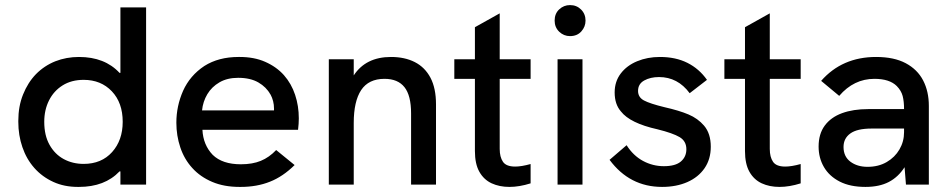

<svg xmlns="http://www.w3.org/2000/svg" viewBox="-20 -726 3734 755"><path d="M290.5 9H286.5Q232.5 9 190 -10.5Q146 -30.5 115 -65.5Q84 -100.5 68 -147.5Q52 -194 52 -247V-251Q52 -308 70.5 -354Q89.5 -401.5 121.5 -434.5Q154 -467.5 197.5 -485Q241 -502 290.5 -502Q392 -502 450 -439.5H453.5V-697H554.5V0H453.5V-52H450Q392 9 290.5 9ZM309 -81.5Q379 -81.5 420.8 -128Q462.5 -174.5 462.5 -247Q462.5 -322 419.8 -367Q377 -412 309 -412Q261 -412 226.2 -390.2Q191.5 -368.5 172.8 -331.2Q154 -294 154 -247Q154 -193.5 174.8 -156.5Q195.5 -119.5 230.5 -100.5Q265.5 -81.5 309 -81.5Z M926.5 9H922Q861 9 815 -10.5Q767.5 -30.5 736 -65.5Q704.5 -100 689 -146.5Q673.5 -192.5 673.5 -243.5Q673.5 -309 700 -369Q727 -429 783.5 -466.5Q839.5 -502 918 -502H922.5Q979.5 -502 1022.5 -483Q1067 -463.5 1096.5 -430.5Q1126 -397 1140.5 -353Q1155 -309.5 1155 -260.5Q1155 -239.5 1152 -215.5H776Q779 -156 816.5 -117Q854.5 -80 927 -80Q973 -80 1005.5 -93.5Q1038.5 -107 1066 -136L1138.5 -77Q1092.5 -31.5 1041.5 -11.5Q990.5 9 926.5 9ZM1057.5 -292V-299Q1057.5 -329 1043.5 -355H1043Q1027.5 -383.5 996 -401.8Q964.5 -420 916.5 -420Q873.5 -420 843 -402.2Q812.5 -384.5 795.2 -355.5Q778 -326.5 774.5 -292Z M1694.5 0H1596.5V-280Q1596.5 -350.5 1570.5 -383.2Q1544.5 -416 1492 -416Q1429.5 -416 1400.2 -371.8Q1371 -327.5 1371 -242.5V0H1273V-493H1371V-429.5Q1418.5 -502 1517.5 -502Q1571.5 -502 1611.2 -481.8Q1651 -461.5 1672.8 -420.2Q1694.5 -379 1694.5 -315.5Z M1983 9Q1944 9 1913.2 -5.2Q1882.5 -19.5 1865 -50.5Q1847.5 -81.5 1847.5 -132V-416H1766.5V-493H1847.5V-619L1945 -673.5V-493H2066.5V-416H1945V-140.5Q1945 -108.5 1957.8 -89.8Q1970.5 -71 2006 -71Q2030.5 -71 2066.5 -81V-5Q2022 9 1983 9Z M2270.5 0H2172.5V-493H2270.5ZM2221.5 -584Q2197 -584 2179 -601.2Q2161 -618.5 2161 -645Q2161 -672.5 2179 -689.2Q2197 -706 2221.5 -706Q2247.5 -706 2265 -688.5Q2282.5 -671 2282.5 -645Q2282.5 -621 2266 -602.5Q2249.5 -584 2221.5 -584Z M2583.5 9Q2456 9 2377 -97.5L2444 -155Q2470 -114 2508.5 -93.2Q2547 -72.5 2590.5 -72.5Q2636 -72.5 2657.5 -91Q2679 -109.5 2679 -139Q2679 -171 2652.5 -186.8Q2626 -202.5 2565.5 -217.5Q2457.5 -241.5 2421.5 -288Q2397 -316 2397 -362.5Q2397 -405.5 2421 -437Q2445 -468.5 2485.5 -485.2Q2526 -502 2575 -502Q2637 -502 2683.2 -478.8Q2729.5 -455.5 2760 -412L2692 -359.5Q2645 -423 2571.5 -423Q2537.5 -423 2513.2 -409.5Q2489 -396 2489 -368.5Q2489 -343.5 2512.2 -331Q2535.5 -318.5 2593 -304.5Q2650.5 -291.5 2687.2 -276Q2724 -260.5 2748.5 -232Q2775 -201 2775 -149Q2775 -100 2750.5 -64.5Q2726 -29 2682.8 -10Q2639.5 9 2583.5 9Z M3045 9Q3006 9 2975.2 -5.2Q2944.5 -19.5 2927 -50.5Q2909.5 -81.5 2909.5 -132V-416H2828.5V-493H2909.5V-619L3007 -673.5V-493H3128.5V-416H3007V-140.5Q3007 -108.5 3019.8 -89.8Q3032.5 -71 3068 -71Q3092.5 -71 3128.5 -81V-5Q3084 9 3045 9Z M3383 9Q3323 9 3282 -12Q3241 -33 3220 -69Q3199 -105 3199 -149.5Q3199 -199.5 3223.2 -232.2Q3247.5 -265 3291.2 -281Q3335 -297 3394 -297H3535Q3535 -327.5 3529.5 -348.5Q3524 -369.5 3506.5 -387.5Q3478 -416 3418.5 -416Q3337.5 -416 3280 -349L3209 -408Q3291.5 -502 3425 -502Q3495.5 -502 3541.5 -477.5Q3587.5 -453 3610 -409.8Q3632.5 -366.5 3632.5 -309.5V0H3542.5L3537 -68.5Q3512.5 -30 3475.2 -10.5Q3438 9 3383 9ZM3391.5 -70Q3434.5 -70 3466.8 -88.8Q3499 -107.5 3517 -138.5Q3535 -169.5 3535 -206V-220.5H3407.5Q3350.5 -220.5 3323.8 -201.2Q3297 -182 3297 -148Q3297 -110.5 3324 -90.2Q3351 -70 3391.5 -70Z"/></svg>

Font: Acari Sans Neue SemiBold
Style: Regular
Weight: 600
Designer: Alfredo Marco Pradil (font), Cristiano Sobral (main changes)
Foundry: Hanken Design Co. (font), Cristiano Sobral (main changes)
Version: Version 2.459;March 19, 2022;FontCreator 14.0.0.2808 64-bit;